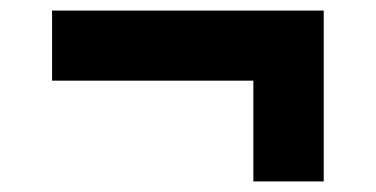

<svg xmlns="http://www.w3.org/2000/svg" viewBox="-20 -501 710 363"><path d="M592 -158V-481H78.5V-348.5H459V-158Z"/></svg>

Font: Spartan
Style: Bold
Weight: 700
Designer: Matt Bailey, Mirko Velimirovic
Foundry: Matt Bailey
Version: Version 1.003